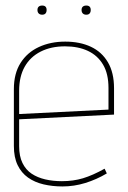

<svg xmlns="http://www.w3.org/2000/svg" viewBox="-20 -660 460 692"><path d="M132 -640Q124 -640 119.5 -636Q115 -632 115 -624Q115 -616 119.5 -611.5Q124 -607 132 -607Q140 -607 144 -611.5Q148 -616 148 -624Q148 -632 144 -636Q140 -640 132 -640ZM291 -640Q283 -640 278.5 -636Q274 -632 274 -624Q274 -616 278.5 -611.5Q283 -607 291 -607Q299 -607 303 -611.5Q307 -616 307 -624Q307 -632 303 -636Q299 -640 291 -640ZM49 -133V-230L391 -247V-342Q391 -398 369 -435.5Q347 -473 307.5 -491.5Q268 -510 215 -510Q162 -510 120 -490.5Q78 -471 54 -433Q30 -395 30 -339V-134Q30 -93 43.5 -65Q57 -37 81 -20Q105 -3 137 4.5Q169 12 205 12Q247 12 287.5 -0.5Q328 -13 365 -35L357 -52Q314 -28 279 -17.5Q244 -7 203 -7Q171 -7 143 -13.5Q115 -20 94 -34Q73 -48 61 -72.5Q49 -97 49 -133ZM371 -343V-265L49 -249V-333Q49 -384 69 -419.5Q89 -455 126.5 -474Q164 -493 214 -493Q262 -493 297 -476.5Q332 -460 351.5 -427Q371 -394 371 -343Z"/></svg>

Font: Advent Pro Thin
Style: Regular
Weight: 250
Version: Version 3.000